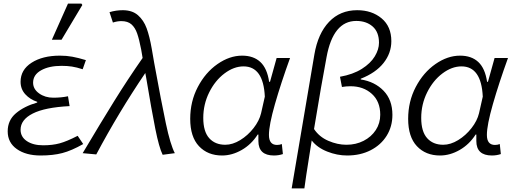

<svg xmlns="http://www.w3.org/2000/svg" viewBox="-20 -856 2869 1073"><path d="M23 -122Q23 -184 69 -223Q115 -262 188 -283V-287Q148 -300 121.5 -329Q95 -358 95 -399Q95 -466 156.5 -505.5Q218 -545 315 -545Q352 -545 384.5 -539Q417 -533 460 -520L442 -469Q408 -480 382 -484Q356 -488 324 -488Q254 -488 209.5 -463Q165 -438 165 -394Q165 -358 198.5 -334Q232 -310 278 -310Q322 -310 360 -318L369 -263Q231 -256 163 -221.5Q95 -187 95 -131Q95 -91 130 -67.5Q165 -44 221 -44Q273 -44 313.5 -55Q354 -66 414 -97L445 -51Q380 -14 328 -0.5Q276 13 207 13Q125 13 74 -23Q23 -59 23 -122ZM360 -836H435L440 -828L324 -634H270Z M797 -421 792 -448Q643 -228 518 7L442 0Q543 -170 618.5 -291.5Q694 -413 777 -532L769 -579Q758 -636 746.5 -669Q735 -702 714.5 -720Q694 -738 658 -738Q635 -738 611 -730L592 -788Q628 -799 666 -799Q719 -799 751 -771Q783 -743 799.5 -698Q816 -653 828 -584Q837 -535 842 -503Q882 -284 907 -166Q932 -48 957 0L889 9Q869 -31 848 -136Q827 -241 797 -421Z M1043 -192Q1043 -289 1085.5 -370Q1128 -451 1195.5 -498Q1263 -545 1333 -545Q1397 -545 1435 -509.5Q1473 -474 1484 -399H1489L1526 -532H1601Q1550 -391 1516.5 -274Q1483 -157 1483 -102Q1483 -46 1528 -46Q1543 -46 1555 -51L1561 5Q1537 13 1511 13Q1424 13 1424 -68V-104H1420Q1385 -49 1331 -18Q1277 13 1221 13Q1141 13 1092 -39Q1043 -91 1043 -192ZM1439 -223 1460 -316Q1452 -485 1341 -485Q1287 -485 1234.5 -445.5Q1182 -406 1149 -339.5Q1116 -273 1116 -197Q1116 -121 1149 -84Q1182 -47 1239 -47Q1280 -47 1322.5 -73Q1365 -99 1397 -140Q1429 -181 1439 -223Z M1976 -799Q2058 -799 2112.5 -753.5Q2167 -708 2167 -626Q2167 -559 2123.5 -504Q2080 -449 1996 -416V-412Q2074 -400 2123.5 -349Q2173 -298 2173 -214Q2173 -149 2141 -97.5Q2109 -46 2051.5 -16.5Q1994 13 1920 13Q1864 13 1808.5 -9Q1753 -31 1722 -71L1707 24Q1689 136 1681 197H1610L1737 -552Q1757 -669 1819 -734Q1881 -799 1976 -799ZM2105 -215Q2105 -289 2058 -331.5Q2011 -374 1939 -374Q1915 -374 1891 -370L1880 -427Q1953 -440 2002 -471Q2051 -502 2074.5 -541Q2098 -580 2098 -617Q2098 -677 2062.5 -708Q2027 -739 1971 -739Q1842 -739 1805 -537Q1777 -390 1735 -135Q1764 -91 1815 -69Q1866 -47 1916 -47Q1969 -47 2012 -69Q2055 -91 2080 -129Q2105 -167 2105 -215Z M2261 -192Q2261 -289 2303.5 -370Q2346 -451 2413.5 -498Q2481 -545 2551 -545Q2615 -545 2653 -509.5Q2691 -474 2702 -399H2707L2744 -532H2819Q2768 -391 2734.5 -274Q2701 -157 2701 -102Q2701 -46 2746 -46Q2761 -46 2773 -51L2779 5Q2755 13 2729 13Q2642 13 2642 -68V-104H2638Q2603 -49 2549 -18Q2495 13 2439 13Q2359 13 2310 -39Q2261 -91 2261 -192ZM2657 -223 2678 -316Q2670 -485 2559 -485Q2505 -485 2452.5 -445.5Q2400 -406 2367 -339.5Q2334 -273 2334 -197Q2334 -121 2367 -84Q2400 -47 2457 -47Q2498 -47 2540.5 -73Q2583 -99 2615 -140Q2647 -181 2657 -223Z"/></svg>

Font: Nebula Sans Book
Style: Regular
Weight: 400
Italic angle: -9°
Designer: Paul D. Hunt for Adobe (as Source Sans)
Foundry: Nebula Entertainment & Broadcasting LLC
Version: Version 1.010